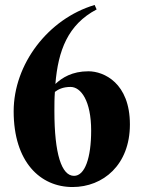

<svg xmlns="http://www.w3.org/2000/svg" viewBox="-20 -745 578 773"><path d="M361 -725C173 -669 35 -486 35 -297C35 -93 142 8 272 8C395 8 503 -81 503 -244C503 -411 398 -458 336 -458C270 -458 230 -432 203 -407C214 -541 253 -646 369 -707ZM264 -395C306 -395 347 -339 347 -219C347 -110 322 -37 278 -37C228 -37 199 -125 199 -298C199 -324 199 -350 201 -375C214 -385 233 -395 264 -395Z"/></svg>

Font: Berkshire Swash
Style: Regular
Weight: 700
Designer: Astigmatic (AOETI)
Foundry: Astigmatic (AOETI)
Version: Version 1.000